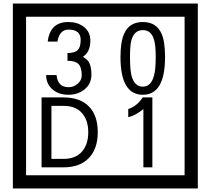

<svg xmlns="http://www.w3.org/2000/svg" viewBox="-20 -980 1195 1090"><path d="M1103 90H53V-960H1103ZM1028 15V-885H128V15ZM499 -556Q499 -504 460.5 -473Q422 -442 369 -442Q314 -442 280 -471Q242 -502 242 -554H301Q307 -485 370 -485Q398 -485 421 -504.5Q444 -524 444 -552Q444 -597 426 -616Q408 -635 363 -635V-679Q405 -679 421.5 -696Q438 -713 438 -754Q438 -812 369 -812Q318 -812 306 -744H251Q264 -855 368 -855Q419 -855 454 -829Q493 -800 493 -750Q493 -685 451 -658Q475 -642 483 -630Q499 -605 499 -556ZM917 -656Q917 -442 791 -442Q664 -442 664 -656Q664 -744 685 -789Q714 -855 791 -855Q868 -855 897 -789Q917 -745 917 -656ZM864 -656Q864 -723 855 -752Q840 -809 791 -809Q742 -809 726 -752Q718 -723 718 -656Q718 -587 726 -553Q742 -488 791 -488Q839 -488 855 -554Q864 -587 864 -656ZM535 -229Q535 -136 484.5 -83Q434 -30 340 -30H216V-427H340Q435 -427 485 -375.5Q535 -324 535 -229ZM481 -229Q481 -298 445 -338.5Q409 -379 341 -379H272V-78H341Q409 -78 445 -119Q481 -160 481 -229ZM845 -30H794V-361Q748 -323 708 -315V-361Q759 -378 790 -427H845Z"/></svg>

Font: Unicode BMP Fallback SIL
Style: Regular
Weight: 400
Foundry: NRSI, SIL International
Version: Version 5.1 Based on Unicode 5.1